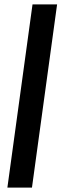

<svg xmlns="http://www.w3.org/2000/svg" viewBox="-20 -851 279 871"><path d="M13.5 0 127.5 -831H239L125 0Z"/></svg>

Font: Merriweather 60pt Medium
Style: Italic
Weight: 500
Italic angle: -7.8°
Version: Version 2.101